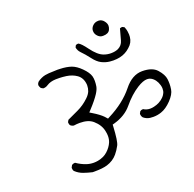

<svg xmlns="http://www.w3.org/2000/svg" viewBox="-120 -867 937 925"><g transform="rotate(-20 348.0 -405.0)"><path d="M474.1 -667Q502 -667 510.3 -684.6Q515.1 -694.3 515.1 -704.1Q515.1 -716.3 504.9 -729Q494.6 -742.2 479.5 -743.2Q478 -743.2 476.6 -743.2Q459 -743.2 447.5 -731.7Q436 -720.2 436 -706.1Q436 -689.9 447.8 -678.2Q457 -668.9 467.3 -667.5Q470.7 -667 474.1 -667ZM480.5 -538.6Q517.1 -538.6 542.5 -552.2Q555.2 -558.6 567.4 -569.8Q590.8 -589.4 593.3 -618.2Q593.8 -623.5 593.8 -630.4Q593.8 -637.2 592 -647.9Q590.3 -658.7 585 -670.9L575.2 -675.8Q574.2 -675.8 573 -675.8Q571.8 -675.8 569.8 -675.3Q565.9 -674.8 562.5 -672.9Q553.2 -638.7 546.9 -616.2Q540.5 -593.3 520 -583Q504.4 -575.2 481.4 -575.2Q462.9 -575.2 445.8 -581.5Q417.5 -591.3 386.7 -633.3Q362.8 -666 349.1 -672.9Q348.1 -672.9 346.7 -672.9Q339.4 -672.9 335 -669.4L330.1 -659.7Q332.5 -643.6 344.7 -630.9Q362.3 -613.3 383.3 -585.9Q401.4 -562 420.9 -552Q440.4 -542 462.4 -539.6Q471.7 -538.6 480.5 -538.6ZM212.9 -66.9Q253.9 -66.9 277.8 -74.2Q311 -84.5 332 -109.4Q346.2 -126.5 356.9 -147Q366.7 -165.5 370.6 -239.7L371.1 -249.5L380.4 -252Q439 -268.6 472.2 -308.6Q509.8 -354 550.3 -379.4Q580.6 -398.4 601.1 -398.4Q612.3 -398.4 620.1 -394Q644 -380.9 653.3 -349.1Q656.2 -338.9 656.2 -332Q656.2 -325.2 655.3 -318.8Q654.3 -312.5 649.9 -304.7Q646 -296.9 638.7 -289.6Q618.2 -269 587.4 -262.2Q577.1 -259.8 567.9 -259.8Q548.8 -259.8 534.2 -269.5Q533.7 -269.5 533.2 -269.5Q524.4 -269.5 518.1 -264.6L512.2 -253.4Q512.2 -241.7 519 -232.9Q533.7 -220.7 551.3 -218.3Q560.1 -217.3 568.4 -217.3Q589.8 -217.3 609.4 -224.1Q636.2 -232.9 663.1 -260.7Q689.9 -288.6 693.4 -312.5Q695.8 -327.6 695.8 -340.6Q695.8 -353.5 694.3 -365.2Q691.4 -388.7 667 -416.5Q643.6 -442.9 591.8 -442.9Q540.5 -442.9 498.5 -390.1Q450.7 -330.6 369.1 -289.1L359.9 -284.2Q350.6 -294.9 347.7 -297.9Q331.1 -314.9 298.8 -334.5L285.2 -342.8L295.9 -354.5Q328.6 -389.6 345.2 -415.5Q357.4 -434.6 359.9 -449Q362.3 -463.4 362.3 -476.8Q362.3 -490.2 359.4 -501Q353.5 -522 328.1 -547.4Q304.7 -570.8 281.7 -579.1Q257.3 -587.4 225.1 -588.4Q216.8 -588.9 211.2 -588.9Q205.6 -588.9 198.7 -588.4Q180.7 -588.4 166.7 -587.2Q152.8 -585.9 147.2 -584.7Q141.6 -583.5 136.2 -581.8Q130.9 -580.1 126 -577.6Q115.2 -572.8 106 -565.4Q100.6 -559.6 99.1 -550.8Q100.6 -541.5 106 -533.7L116.7 -527.8Q130.4 -527.8 141.1 -535.2Q159.7 -547.4 187.5 -548.3Q192.4 -548.3 196.8 -548.3Q201.2 -548.3 207.5 -548.3Q222.2 -547.9 241.2 -545.4Q271.5 -541 293.5 -525.4Q317.4 -508.3 320.3 -473.6Q320.3 -470.7 320.3 -467.8Q320.3 -454.1 314.9 -439.9Q308.6 -424.8 293.9 -411.1Q267.1 -385.3 234.4 -370.1L178.7 -344.2L172.9 -334Q172.9 -333 172.9 -330.1Q172.9 -327.1 174.1 -323.2Q175.3 -319.3 178.2 -315.9Q184.6 -310.5 193.4 -309.1Q210 -311.5 224.6 -311.5Q268.1 -311.5 291.5 -291Q321.8 -264.6 328.1 -231Q331.1 -217.8 331.1 -206.1Q331.1 -188.5 325.2 -174.3Q315.9 -152.3 295.9 -134Q275.9 -115.7 245.1 -109.9Q233.9 -107.9 223.1 -107.9Q204.1 -107.9 186.5 -113.8Q160.6 -122.6 137.7 -138.7Q137.2 -138.7 136.7 -138.7Q127.9 -138.7 120.6 -133.8L114.3 -121.6Q114.3 -120.1 114.3 -119.1Q114.3 -108.9 119.6 -103Q136.2 -87.4 157.5 -79.8Q178.7 -72.3 202.1 -66.9Q207.5 -66.9 212.9 -66.9Z"/></g></svg>

Font: NaikaiFont
Style: ExtraLight
Weight: 200
Version: Version 1.89